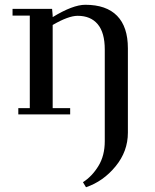

<svg xmlns="http://www.w3.org/2000/svg" viewBox="-20 -476 645 799"><path d="M32.2 -411.1V-439H196.8L199.2 -411.1V-404.8Q283.2 -456.1 335 -456.1Q422.4 -456.1 467.3 -410.2Q512.2 -364.3 512.2 -274.9V76.2Q512.2 153.8 460.9 216.3Q409.7 278.8 337.9 303.2L325.2 282.2Q362.8 258.3 389.4 215.1Q416 171.9 416 111.8V-270Q416 -340.3 386.7 -375.2Q357.4 -410.2 303.2 -410.2Q264.6 -410.2 199.2 -372.1V-25.9H272V0H56.2V-25.9H104V-411.1Z"/></svg>

Font: Dehuti Alt
Style: Bold
Weight: 700
Version: Version 1.2